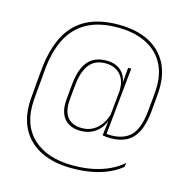

<svg xmlns="http://www.w3.org/2000/svg" viewBox="-119 -774 1036 1060"><g transform="rotate(15 399.5 -243.5)"><path d="M376.5 -39Q319.5 -39 288.2 -71.8Q257 -104.5 257 -164Q257 -172 257.8 -182.8Q258.5 -193.5 259.8 -207.2Q261 -221 262.8 -238.5Q264.5 -256 266.5 -277.5Q272 -334.5 289.8 -373.2Q307.5 -412 339 -431.5Q370.5 -451 417 -451Q474.5 -451 507 -416.2Q539.5 -381.5 535 -320.5H540.5L529 -304Q529 -307 529 -310Q529 -313 529 -316Q529 -355.5 514 -382Q499 -408.5 473.5 -421.8Q448 -435 416.5 -435Q354.5 -435 323.2 -394Q292 -353 284.5 -279Q282.5 -257.5 280.5 -239.8Q278.5 -222 277.5 -208.5Q276.5 -195 275.8 -184.5Q275 -174 275 -166.5Q275 -112.5 302.2 -84Q329.5 -55.5 381.5 -55.5Q415.5 -55.5 443 -70.8Q470.5 -86 489.5 -113.5Q508.5 -141 517.5 -177.5L523.5 -156H518.5Q511.5 -121.5 492.8 -95.2Q474 -69 444.8 -54Q415.5 -39 376.5 -39ZM502 -46.5 514.5 -150.5 514 -156.5 531.5 -332.5 532.5 -340.5 541.5 -443H559.5L519.5 -47ZM512 -62Q519.5 -60 527 -59.2Q534.5 -58.5 547 -58.5Q619.5 -58.5 659.8 -99.2Q700 -140 710 -242Q712.5 -266.5 714.5 -288.5Q716.5 -310.5 718 -327.2Q719.5 -344 720 -351.5Q728 -445.5 694.5 -510.5Q661 -575.5 593.2 -609.5Q525.5 -643.5 429.5 -643.5Q323 -643.5 253 -604.2Q183 -565 145.8 -489.8Q108.5 -414.5 100 -306Q98.5 -289.5 97 -271.5Q95.5 -253.5 93.8 -235.5Q92 -217.5 90.5 -199.8Q89 -182 87.5 -165.8Q86 -149.5 85 -135Q75.5 3.5 156.2 80Q237 156.5 385.5 156.5Q449.5 156.5 502 145.2Q554.5 134 596 113.8Q637.5 93.5 667.5 66.5L663.5 90.5Q632 116.5 590.2 135Q548.5 153.5 496.8 163.2Q445 173 383.5 173Q280.5 173 207.2 137Q134 101 97.2 32Q60.5 -37 67 -136Q68 -150.5 69.5 -167.2Q71 -184 72.5 -201.8Q74 -219.5 75.5 -237.2Q77 -255 78.5 -271.8Q80 -288.5 81.5 -303.5Q91.5 -418.5 130.5 -498Q169.5 -577.5 243.2 -618.8Q317 -660 431 -660Q531 -660 602.2 -624.2Q673.5 -588.5 709.2 -519.5Q745 -450.5 737.5 -351Q737 -342.5 735.5 -326Q734 -309.5 732.2 -287.8Q730.5 -266 728 -242Q721 -171 699.2 -127Q677.5 -83 640.2 -62.8Q603 -42.5 548.5 -42.5Q532 -42.5 523 -43.5Q514 -44.5 502 -46.5Z"/></g></svg>

Font: Anek Gurmukhi Thin
Style: Regular
Weight: 250
Designer: Sarang Kulkarni (Gurmukhi), Yesha Goshar (Latin)
Foundry: Ek Type
Version: Version 1.003